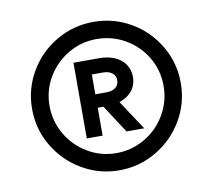

<svg xmlns="http://www.w3.org/2000/svg" viewBox="-65 -795 763 688"><g transform="rotate(-10 316.5 -451.0)"><path d="M45.9 -451.2Q45.9 -524.4 82.5 -586.4Q119.1 -648.4 181.2 -684.6Q243.2 -720.7 316.4 -720.7Q389.6 -720.7 451.7 -684.6Q513.7 -648.4 550.3 -586.4Q586.9 -524.4 586.9 -451.2Q586.9 -377.9 550.3 -315.9Q513.7 -253.9 451.7 -217.3Q389.6 -180.7 316.4 -180.7Q243.2 -180.7 181.2 -217.3Q119.1 -253.9 82.5 -315.9Q45.9 -377.9 45.9 -451.2ZM524.4 -451.2Q524.4 -507.8 496.6 -555.2Q468.8 -602.5 420.9 -630.4Q373 -658.2 316.4 -658.2Q260.7 -658.2 213.4 -630.4Q166 -602.5 137.7 -555.2Q109.4 -507.8 109.4 -451.2Q109.4 -395.5 137.2 -347.7Q165 -299.8 212.9 -271.5Q260.7 -243.2 316.4 -243.2Q373 -243.2 420.9 -271.5Q468.8 -299.8 496.6 -347.7Q524.4 -395.5 524.4 -451.2ZM220.7 -588.9H278.3V-313.5H220.7ZM277.3 -463.9H318.4Q339.8 -463.9 352.1 -473.6Q364.3 -483.4 364.3 -500Q364.3 -516.6 352.1 -526.4Q339.8 -536.1 318.4 -536.1H277.3V-588.9H315.4Q346.7 -588.9 371.1 -578.1Q395.5 -567.4 408.7 -547.4Q421.9 -527.3 421.9 -502Q421.9 -476.6 408.7 -457Q395.5 -437.5 371.1 -426.3Q346.7 -415 315.4 -415H277.3ZM285.2 -436.5H348.6L429.7 -313.5H365.2Z"/></g></svg>

Font: Wanted Sans Variable
Style: Regular
Weight: 400
Designer: Original Design by Kil Hyung-jin and Kang Hanbin, Wanted Lab, Inc; Hangeul from Source Han Sans by Jang Soo-young and Ka
Foundry: Wanted Lab, Inc.
Version: Version 1.003;Glyphs 3.2 (3227)